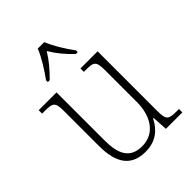

<svg xmlns="http://www.w3.org/2000/svg" viewBox="-221 -877 998 998"><g transform="rotate(-45 277.5 -378.0)"><path d="M152 -619V-606H166C208 -648 234 -679 262 -724C289 -679 315 -648 358 -606H372V-619C343 -657 303 -721 286 -766H238C221 -721 180 -657 152 -619ZM256 10C331 10 377 -29 405 -85H409L414 0H535V-25H518C460 -25 448 -30 448 -99V-536H322V-511H332C397 -511 406 -506 406 -433V-205C406 -107 360 -23 263 -23C173 -23 146 -85 146 -183V-536H15V-511H30C94 -511 105 -506 105 -439V-184C105 -49 156 10 256 10Z"/></g></svg>

Font: Noto Serif Thai SemiCondensed ExtraLight
Style: Regular
Weight: 200
Width: 4
Designer: Monotype Design Team
Foundry: Monotype Imaging Inc.
Version: Version 2.002